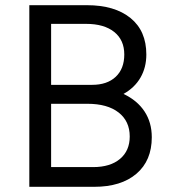

<svg xmlns="http://www.w3.org/2000/svg" viewBox="-20 -720 651 740"><path d="M93 -700H315Q422 -700 483 -650.5Q544 -601 544 -510Q544 -460 521.5 -421Q499 -382 456 -358Q509 -333 537 -290.5Q565 -248 565 -191Q565 -101 506 -50.5Q447 0 343 0H93ZM339 -76Q405 -76 442.5 -107.5Q480 -139 480 -194Q480 -253 437 -286.5Q394 -320 317 -320H177V-76ZM335 -393Q393 -393 426 -424Q459 -455 459 -510Q459 -566 420 -597Q381 -628 312 -628H177V-393Z"/></svg>

Font: Oak Sans
Style: Regular
Weight: 400
Designer: Erik Kennedy, Walven
Foundry: Erik Kennedy, Walven
Version: Version 1.000